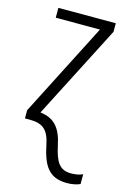

<svg xmlns="http://www.w3.org/2000/svg" viewBox="-118 -589 592 885"><g transform="rotate(15 178.0 -147.0)"><path d="M293 238C321 238 343 232 356 226V179C342 186 323 190 300 190C246 190 225 157 209 82C192 -1 158 -37 92 -45L321 -491V-532H47V-485H258L30 -39V0H53C113 0 143 21 157 92C176 184 205 238 293 238Z"/></g></svg>

Font: Noto Sans Display SemiCondensed Light
Style: Regular
Weight: 300
Width: 4
Designer: Monotype Design Team
Foundry: Monotype Imaging Inc.
Version: Version 1.900